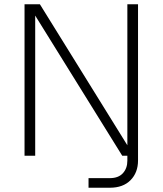

<svg xmlns="http://www.w3.org/2000/svg" viewBox="-20 -730 762 900"><path d="M95 0V-710H167L577 -49V-710H627V22Q627 79 592 114.5Q557 150 495 150H395V105H495Q535 105 556 82Q577 59 577 23V0H553L145 -657V0Z"/></svg>

Font: Geist ExtLt
Style: Regular
Weight: 400
Designer: Basement.studio, Andrés Briganti, Mateo Zaragoza
Foundry: Basement.studio, Vercel, Andrés Briganti, Guido Ferreyra, Mateo Zaragoza
Version: Version 1.401